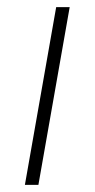

<svg xmlns="http://www.w3.org/2000/svg" viewBox="-20 -520 266 540"><path d="M138 -500H176L88 0H50Z"/></svg>

Font: Sarabun Thin
Style: Italic
Weight: 250
Italic angle: -10°
Designer: Suppakit Chalermlarp | Katatrad Co.,Ltd.
Foundry: Cadson Demak Co.,Ltd.
Version: Version 1.000; ttfautohint (v1.6)